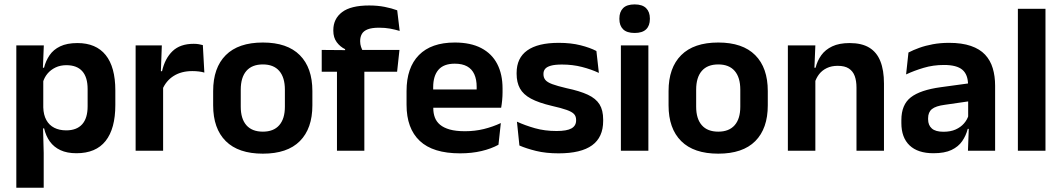

<svg xmlns="http://www.w3.org/2000/svg" viewBox="-20 -702 4945 894"><path d="M336 11.5Q292 11.5 261.5 -2.8Q231 -17 212.2 -43Q193.5 -69 185.5 -104H149L181.5 -202Q182.5 -167 195.8 -143Q209 -119 232.8 -107Q256.5 -95 288.5 -95Q337 -95 362.5 -123.2Q388 -151.5 388 -207V-287.5Q388 -342.5 363 -370.5Q338 -398.5 289 -398.5Q261 -398.5 238.5 -387.8Q216 -377 201 -359Q186 -341 179.5 -317.5L149.5 -386.5H185Q193 -418.5 210.8 -444.8Q228.5 -471 260.2 -486.2Q292 -501.5 340.5 -501.5Q427 -501.5 472 -445.8Q517 -390 517 -281V-213Q517 -103 471.8 -45.8Q426.5 11.5 336 11.5ZM56 172V-490.5H184L179 -366L181.5 -343.5V-147L180 -124L183.5 10.5V172Z M736 -285 703.5 -370.5H734.5Q748 -430 783.5 -464Q819 -498 882 -498Q895 -498 905.5 -496.2Q916 -494.5 924.5 -492L931.5 -364Q920.5 -367.5 906 -369.2Q891.5 -371 875.5 -371Q824.5 -371 788.8 -348.5Q753 -326 736 -285ZM611.5 0V-490.5H733.5L728 -340L739.5 -335.5V0Z M1204 13.5Q1090 13.5 1031.2 -45Q972.5 -103.5 972.5 -211.5V-278Q972.5 -386.5 1031.2 -445.2Q1090 -504 1204 -504Q1317.5 -504 1376 -445.2Q1434.5 -386.5 1434.5 -278V-211.5Q1434.5 -103.5 1376.2 -45Q1318 13.5 1204 13.5ZM1204 -89Q1254 -89 1280.2 -119Q1306.5 -149 1306.5 -205V-284.5Q1306.5 -341.5 1280.2 -371.8Q1254 -402 1204 -402Q1153.5 -402 1127.2 -371.8Q1101 -341.5 1101 -284.5V-205Q1101 -149 1127.2 -119Q1153.5 -89 1204 -89Z M1699 -676.5Q1738 -676.5 1771 -670Q1804 -663.5 1829.5 -654L1841 -558Q1819.5 -564.5 1796.2 -568.8Q1773 -573 1745 -573Q1711.5 -573 1692.2 -565.5Q1673 -558 1665 -544Q1657 -530 1657 -511V-509.5Q1657 -496 1661 -484Q1665 -472 1670.5 -462.5L1587 -459.5V-473Q1564 -484 1548 -505.5Q1532 -527 1532 -559V-561.5Q1532 -614.5 1572.8 -645.5Q1613.5 -676.5 1699 -676.5ZM1549 0V-433H1676.5V0ZM1478 -368V-469.5L1602 -468.5L1652 -469.5H1840L1829 -368Z M2122 12Q1996 12 1934.5 -46Q1873 -104 1873 -214V-278Q1873 -387 1930.5 -445.5Q1988 -504 2097.5 -504Q2171.5 -504 2221 -478Q2270.5 -452 2295.2 -404.2Q2320 -356.5 2320 -290V-272.5Q2320 -254.5 2318.2 -235.8Q2316.5 -217 2313.5 -200.5H2197.5Q2199 -228 2199.2 -252.8Q2199.5 -277.5 2199.5 -297.5Q2199.5 -332 2188.5 -356.2Q2177.5 -380.5 2155 -393Q2132.5 -405.5 2097.5 -405.5Q2046 -405.5 2021.5 -377Q1997 -348.5 1997 -296V-250.5L1997.5 -236V-197.5Q1997.5 -174.5 2004.8 -155Q2012 -135.5 2029 -121.2Q2046 -107 2074.2 -99Q2102.5 -91 2145 -91Q2191 -91 2232.8 -101.2Q2274.5 -111.5 2312 -129L2301 -28Q2267.5 -9.5 2222.2 1.2Q2177 12 2122 12ZM1941 -200.5V-285.5H2287.5V-200.5Z M2581 12Q2522 12 2476.2 0.8Q2430.5 -10.5 2398.5 -24.5L2387 -135.5Q2425 -118 2470.8 -105Q2516.5 -92 2571.5 -92Q2619.5 -92 2641 -104.2Q2662.5 -116.5 2662.5 -141V-144Q2662.5 -160.5 2652.8 -171Q2643 -181.5 2618.5 -190.2Q2594 -199 2549.5 -209Q2488 -223.5 2452.2 -242.8Q2416.5 -262 2401 -290.2Q2385.5 -318.5 2385.5 -358V-362.5Q2385.5 -432 2435 -467.2Q2484.5 -502.5 2581.5 -502.5Q2639 -502.5 2683.2 -491.2Q2727.5 -480 2757 -464.5L2768.5 -362.5Q2733.5 -379 2690 -390.2Q2646.5 -401.5 2596.5 -401.5Q2564 -401.5 2545.2 -396.2Q2526.5 -391 2518.5 -381.5Q2510.5 -372 2510.5 -358.5V-356Q2510.5 -341 2519.2 -330Q2528 -319 2551.5 -310.2Q2575 -301.5 2617.5 -291.5Q2679.5 -278.5 2717 -261Q2754.5 -243.5 2771.5 -216.2Q2788.5 -189 2788.5 -145V-139Q2788.5 -63 2737 -25.5Q2685.5 12 2581 12Z M2871 0V-490.5H2999V0ZM2935 -548.5Q2898.5 -548.5 2881.2 -565.8Q2864 -583 2864 -613.5V-616Q2864 -646.5 2881.2 -664Q2898.5 -681.5 2935 -681.5Q2971 -681.5 2988.5 -664Q3006 -646.5 3006 -616V-613.5Q3006 -582.5 2988.5 -565.5Q2971 -548.5 2935 -548.5Z M3324.5 13.5Q3210.5 13.5 3151.8 -45Q3093 -103.5 3093 -211.5V-278Q3093 -386.5 3151.8 -445.2Q3210.5 -504 3324.5 -504Q3438 -504 3496.5 -445.2Q3555 -386.5 3555 -278V-211.5Q3555 -103.5 3496.8 -45Q3438.5 13.5 3324.5 13.5ZM3324.5 -89Q3374.5 -89 3400.8 -119Q3427 -149 3427 -205V-284.5Q3427 -341.5 3400.8 -371.8Q3374.5 -402 3324.5 -402Q3274 -402 3247.8 -371.8Q3221.5 -341.5 3221.5 -284.5V-205Q3221.5 -149 3247.8 -119Q3274 -89 3324.5 -89Z M3968 0V-294.5Q3968 -325.5 3959.8 -348Q3951.5 -370.5 3932.5 -383Q3913.5 -395.5 3880.5 -395.5Q3851.5 -395.5 3829.8 -385Q3808 -374.5 3794.2 -356.8Q3780.5 -339 3773.5 -316.5L3753.5 -386.5H3777.5Q3785.5 -419 3804.2 -445Q3823 -471 3855.2 -486.2Q3887.5 -501.5 3936 -501.5Q3992.5 -501.5 4027.5 -480.2Q4062.5 -459 4079.2 -417Q4096 -375 4096 -313V0ZM3648.5 0V-490.5H3776.5L3771.5 -371L3776.5 -360.5V0Z M4487 0 4491.5 -120 4488 -131V-284.5L4487.5 -306.5Q4487.5 -354.5 4461.2 -377Q4435 -399.5 4375.5 -399.5Q4325 -399.5 4280.8 -386.2Q4236.5 -373 4199 -355.5L4210 -457.5Q4232 -469 4260.2 -479.2Q4288.5 -489.5 4323.5 -496Q4358.5 -502.5 4399 -502.5Q4459 -502.5 4500.5 -488.2Q4542 -474 4566.8 -447.5Q4591.5 -421 4602.5 -384.2Q4613.5 -347.5 4613.5 -303V0ZM4326.5 11.5Q4253.5 11.5 4215.2 -25Q4177 -61.5 4177 -129V-143Q4177 -214.5 4221 -248.8Q4265 -283 4360.5 -296L4499.5 -315L4507 -232.5L4379 -214Q4337 -208.5 4319.2 -194Q4301.5 -179.5 4301.5 -151.5V-146.5Q4301.5 -119 4318.8 -103.8Q4336 -88.5 4373 -88.5Q4406 -88.5 4429.5 -99Q4453 -109.5 4468.2 -126.8Q4483.5 -144 4490 -165.5L4508 -102H4486Q4478 -70.5 4460.2 -44.8Q4442.5 -19 4410.5 -3.8Q4378.5 11.5 4326.5 11.5Z M4719.5 0V-661H4848V0Z"/></svg>

Font: Anek Gujarati Medium SemiBold
Style: Regular
Weight: 600
Version: Version 1.003